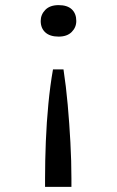

<svg xmlns="http://www.w3.org/2000/svg" viewBox="-20 -560 457 750"><path d="M228 -289Q238 -224 244.5 -151Q251 -78 255 -4Q259 70 259 138V170H156V138Q156 68 159 -7Q162 -82 169 -154.5Q176 -227 187 -289ZM209 -540Q243 -540 260.5 -523.5Q278 -507 278 -478Q278 -453 260 -435Q242 -417 209 -417Q175 -417 157 -433.5Q139 -450 139 -478Q139 -503 157 -521.5Q175 -540 209 -540Z"/></svg>

Font: Lexend Giga Light
Style: Regular
Weight: 300
Version: Version 1.007